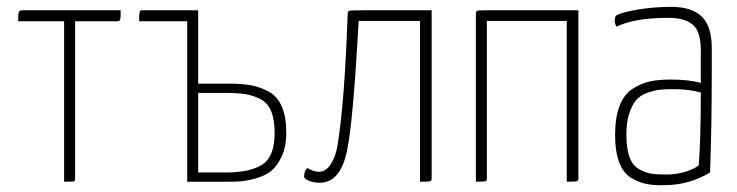

<svg xmlns="http://www.w3.org/2000/svg" viewBox="-20 -530 2150 560"><path d="M199 -468V-10Q199 -2 195.5 -1Q192 0 167 0V-468H33Q33 -490 35 -495Q37 -500 44 -500H332Q332 -478 330.5 -473Q329 -468 321 -468Z M648 -286Q687 -286 713.5 -281Q740 -276 765 -262Q790 -248 802.5 -218Q815 -188 815 -142Q815 -102 801.5 -73.5Q788 -45 770.5 -31Q753 -17 725 -9.5Q697 -2 681 -1Q665 0 642 0H526V-468H386Q386 -473 386 -480Q386 -500 392 -500H558V-286ZM558 -27H641Q709 -27 745 -50Q781 -73 781 -142Q781 -181 771 -205.5Q761 -230 739.5 -241Q718 -252 695 -255.5Q672 -259 635 -259H558Z M912 3Q896 3 881.5 -2.5Q867 -8 867 -15Q867 -31 876 -40Q895 -29 910 -29Q930 -29 944 -50Q958 -71 964 -103Q985 -229 994 -489Q994 -498 1000.5 -499Q1007 -500 1043 -500Q1065 -500 1079 -500H1239V-11Q1239 -3 1235 -1.5Q1231 0 1205 0V-469H1026Q1010 -173 992 -90Q973 3 912 3Z M1667 -11Q1667 -3 1663 -1.5Q1659 0 1633 0V-469H1400V-11Q1400 -3 1396.5 -1.5Q1393 0 1368 0V-489Q1368 -497 1371.5 -498.5Q1375 -500 1400 -500H1667Z M1773 -470Q1773 -482 1779 -486Q1797 -495 1843 -502.5Q1889 -510 1938 -510Q1997 -510 2026.5 -482Q2056 -454 2056 -389V-325Q2056 -160 2051 -27Q1990 10 1918 10Q1887 11 1865 6.5Q1843 2 1820.5 -11.5Q1798 -25 1786 -56.5Q1774 -88 1774 -136Q1774 -187 1787 -221Q1800 -255 1825 -271Q1850 -287 1875.5 -292.5Q1901 -298 1935 -298Q1990 -298 2024 -288V-383Q2024 -439 2000 -458.5Q1976 -478 1930 -478Q1830 -478 1778 -452Q1773 -461 1773 -470ZM2024 -260Q1990 -270 1944 -270Q1919 -270 1902.5 -268Q1886 -266 1866 -258.5Q1846 -251 1834.5 -237Q1823 -223 1815 -198Q1807 -173 1807 -137Q1807 -97 1816 -72Q1825 -47 1844 -36.5Q1863 -26 1879.5 -23.5Q1896 -21 1925 -21Q1954 -21 1980.5 -29.5Q2007 -38 2018 -48Q2024 -123 2024 -260Z"/></svg>

Font: Yanone Kaffeesatz Thin
Style: Regular
Weight: 250
Designer: Yanone (Cyrillic: Daniel Pouzeot)
Foundry: Yanone
Version: Version 1.003;PS 001.003;hotconv 1.0.88;makeotf.lib2.5.64775